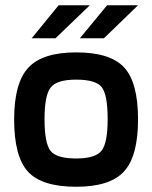

<svg xmlns="http://www.w3.org/2000/svg" viewBox="-20 -704 581 733"><path d="M507 -248Q507 -108 453.5 -49.5Q400 9 271 9Q140 9 87 -48.5Q34 -106 34 -248Q34 -387 88 -445.5Q142 -504 271 -504Q401 -504 454 -446.5Q507 -389 507 -248ZM150 -249Q150 -157 173 -128Q196 -99 271 -99Q344 -99 367.5 -128.5Q391 -158 391 -249Q391 -342 368.5 -371Q346 -400 271 -400Q197 -400 173.5 -370Q150 -340 150 -249ZM204 -684H323L192 -558H101ZM389 -684H507L377 -558H285Z"/></svg>

Font: Blinker SemiBold
Style: Regular
Weight: 600
Designer: Juergen Huber
Foundry: supertype
Version: Version 1.015;PS 1.15;hotconv 1.0.88;makeotf.lib2.5.647800